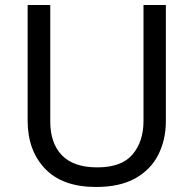

<svg xmlns="http://www.w3.org/2000/svg" viewBox="-20 -734 771 764"><path d="M640 -252Q640 -178 610 -118.5Q580 -59 518.5 -24.5Q457 10 362 10Q229 10 159.5 -62.5Q90 -135 90 -254V-714H180V-251Q180 -164 226.5 -116Q273 -68 367 -68Q464 -68 507.5 -119.5Q551 -171 551 -252V-714H640Z"/></svg>

Font: Noto Sans Tifinagh Adrar
Style: Regular
Weight: 400
Designer: JamraPatel
Foundry: JamraPatel LLC
Version: Version 2.006; ttfautohint (v1.8.4.7-5d5b)